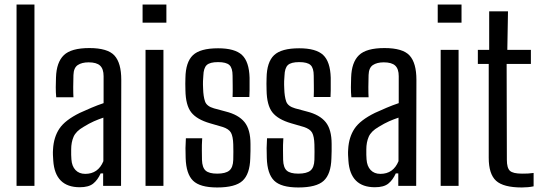

<svg xmlns="http://www.w3.org/2000/svg" viewBox="-20 -820 2404 847"><path d="M53 0V-800H132V0Z M332 6Q223 6 215 -111Q214 -124 213.5 -136.5Q213 -149 214 -162Q217 -215 242 -252.5Q267 -290 332 -322Q356 -333 383 -344.5Q410 -356 437 -365V-484Q437 -516 421.5 -530.5Q406 -545 371 -545Q341 -545 323 -533Q305 -521 304 -489Q303 -467 303 -436.5Q303 -406 304 -391H228Q226 -412 226 -435Q226 -458 227 -478Q229 -545 261.5 -576.5Q294 -608 374 -608Q455 -608 485 -575Q515 -542 515 -468L514 0H435V-55H424Q411 -26 391 -10Q371 6 332 6ZM356 -53Q413 -53 436 -109V-301Q415 -294 394.5 -285Q374 -276 348 -260Q315 -241 304.5 -216.5Q294 -192 294 -161Q294 -147 294 -137Q294 -127 295 -117Q297 -87 313 -70Q329 -53 356 -53Z M609 -720V-800H714V-720ZM622 0V-600H701V0Z M938 7Q862 7 831.5 -23Q801 -53 799 -123Q797 -167 800 -210H872Q870 -179 870.5 -155.5Q871 -132 871 -115Q872 -81 887 -67.5Q902 -54 938 -54Q975 -54 991.5 -67.5Q1008 -81 1009 -115Q1010 -152 1009 -183Q1008 -218 999 -234.5Q990 -251 962 -260L907 -276Q848 -293 823.5 -324.5Q799 -356 798 -422Q797 -452 798 -476Q799 -546 831 -576.5Q863 -607 942 -607Q1016 -607 1047.5 -577.5Q1079 -548 1081 -477Q1081 -470 1081 -454Q1081 -438 1081 -420.5Q1081 -403 1080 -392H1006Q1007 -416 1006.5 -443Q1006 -470 1006 -486Q1006 -520 992 -533Q978 -546 942 -546Q906 -546 892 -533Q878 -520 877 -486Q876 -477 875.5 -462Q875 -447 876 -429Q877 -394 884.5 -372.5Q892 -351 924 -342L976 -328Q1032 -314 1058.5 -281.5Q1085 -249 1085 -185Q1085 -167 1085 -153.5Q1085 -140 1084 -121Q1082 -52 1050 -22.5Q1018 7 938 7Z M1296 7Q1220 7 1189.5 -23Q1159 -53 1157 -123Q1155 -167 1158 -210H1230Q1228 -179 1228.5 -155.5Q1229 -132 1229 -115Q1230 -81 1245 -67.5Q1260 -54 1296 -54Q1333 -54 1349.5 -67.5Q1366 -81 1367 -115Q1368 -152 1367 -183Q1366 -218 1357 -234.5Q1348 -251 1320 -260L1265 -276Q1206 -293 1181.5 -324.5Q1157 -356 1156 -422Q1155 -452 1156 -476Q1157 -546 1189 -576.5Q1221 -607 1300 -607Q1374 -607 1405.5 -577.5Q1437 -548 1439 -477Q1439 -470 1439 -454Q1439 -438 1439 -420.5Q1439 -403 1438 -392H1364Q1365 -416 1364.5 -443Q1364 -470 1364 -486Q1364 -520 1350 -533Q1336 -546 1300 -546Q1264 -546 1250 -533Q1236 -520 1235 -486Q1234 -477 1233.5 -462Q1233 -447 1234 -429Q1235 -394 1242.5 -372.5Q1250 -351 1282 -342L1334 -328Q1390 -314 1416.5 -281.5Q1443 -249 1443 -185Q1443 -167 1443 -153.5Q1443 -140 1442 -121Q1440 -52 1408 -22.5Q1376 7 1296 7Z M1634 6Q1525 6 1517 -111Q1516 -124 1515.5 -136.5Q1515 -149 1516 -162Q1519 -215 1544 -252.5Q1569 -290 1634 -322Q1658 -333 1685 -344.5Q1712 -356 1739 -365V-484Q1739 -516 1723.5 -530.5Q1708 -545 1673 -545Q1643 -545 1625 -533Q1607 -521 1606 -489Q1605 -467 1605 -436.5Q1605 -406 1606 -391H1530Q1528 -412 1528 -435Q1528 -458 1529 -478Q1531 -545 1563.5 -576.5Q1596 -608 1676 -608Q1757 -608 1787 -575Q1817 -542 1817 -468L1816 0H1737V-55H1726Q1713 -26 1693 -10Q1673 6 1634 6ZM1658 -53Q1715 -53 1738 -109V-301Q1717 -294 1696.5 -285Q1676 -276 1650 -260Q1617 -241 1606.5 -216.5Q1596 -192 1596 -161Q1596 -147 1596 -137Q1596 -127 1597 -117Q1599 -87 1615 -70Q1631 -53 1658 -53Z M1911 -720V-800H2016V-720ZM1924 0V-600H2003V0Z M2282 7Q2201 7 2168.5 -22.5Q2136 -52 2136 -124V-538H2088V-600H2138V-770H2221L2218 -600H2322V-538H2215L2216 -115Q2216 -79 2229.5 -66.5Q2243 -54 2283 -54Q2298 -54 2309 -54.5Q2320 -55 2334 -57V2Q2310 7 2282 7Z"/></svg>

Font: Big Shoulders Text
Style: Regular
Weight: 400
Designer: Patric King
Foundry: XO Type Co
Version: Version 1.000; ttfautohint (v1.8.2)